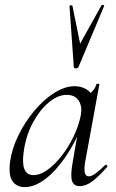

<svg xmlns="http://www.w3.org/2000/svg" viewBox="-20 -751 474 784"><path d="M80.6 13Q48.2 13 31.1 -11.1Q14 -35.2 21.2 -91Q29 -145.2 55.7 -199.5Q82.4 -253.8 120.5 -299.1Q158.6 -344.4 201.7 -371.7Q244.8 -399 284.4 -399Q302.8 -399 320.6 -392.3Q338.4 -385.6 351.1 -370.3Q363.8 -355 365.8 -330.4L323.4 -357Q335.6 -359 352.1 -373.4Q368.6 -387.8 373.6 -407Q375.6 -410 381.1 -408.8Q386.6 -407.6 385.6 -405.6L327.6 -89Q317.8 -30.8 342.6 -30.8Q354.2 -30.8 371.4 -43.5Q388.6 -56.2 409.4 -77Q412.4 -80 416.4 -76Q420.4 -72 417.4 -69Q384.8 -32 358.1 -11.5Q331.4 9 305.4 9Q280.6 9 273.9 -12.9Q267.2 -34.8 276.8 -89L301 -229L318 -246Q288.4 -170.4 248.4 -111.6Q208.4 -52.8 165 -19.9Q121.6 13 80.6 13ZM116.6 -36Q144.6 -36 174.6 -57.8Q204.6 -79.6 232.3 -115.2Q260 -150.8 280.5 -193.5Q301 -236.2 309.2 -277Q317.2 -314 302 -339.2Q286.8 -364.4 249.6 -363.6Q215.2 -362.8 179 -332.6Q142.8 -302.4 115 -251.6Q87.2 -200.8 77.4 -136Q69.8 -85.8 79.4 -60.9Q89 -36 116.6 -36ZM281.4 -477 263.8 -726Q263.8 -729 269.7 -729.5Q275.6 -730 275.8 -727L307.2 -572.8L394.8 -730Q396 -732 401.4 -730.5Q406.8 -729 405 -726L300.4 -477Q298.2 -472 289.8 -472Q281.4 -472 281.4 -477Z"/></svg>

Font: Cormorant Garamond Light
Style: Italic
Weight: 300
Italic angle: -10°
Designer: Christian Thalmann (Catharsis Fonts)
Foundry: Catharsis Fonts
Version: Version 4.001